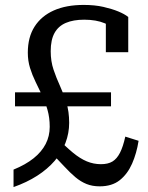

<svg xmlns="http://www.w3.org/2000/svg" viewBox="-20 -747 600 780"><path d="M35 13V-58Q84 -78 116.5 -104Q149 -130 165.5 -162Q182 -194 182 -232Q182 -269 173 -300.5Q164 -332 151 -359.5Q138 -387 124.5 -414.5Q111 -442 102 -471Q93 -500 93 -533Q93 -596 120.5 -639Q148 -682 198.5 -704.5Q249 -727 320 -727Q365 -727 400 -719Q435 -711 460.5 -700.5Q486 -690 501 -678V-535H410V-665Q421 -664 430 -659.5Q439 -655 446 -648Q453 -641 457 -633Q461 -625 462 -618Q440 -638 405.5 -652.5Q371 -667 322 -667Q278 -667 247.5 -654Q217 -641 201.5 -613Q186 -585 186 -539Q186 -498 197.5 -464Q209 -430 223.5 -398.5Q238 -367 249.5 -330.5Q261 -294 261 -248Q261 -206 246 -166.5Q231 -127 202 -93.5Q173 -60 131 -33Q89 -6 35 13ZM385 10Q355 10 331.5 0.5Q308 -9 286.5 -27Q265 -45 240 -72Q215 -99 181 -133Q179 -138 181 -145Q183 -152 187.5 -159.5Q192 -167 198.5 -174Q205 -181 213 -186Q247 -151 276 -127Q305 -103 332.5 -91.5Q360 -80 390 -80Q419 -80 437 -91Q455 -102 467.5 -126.5Q480 -151 489 -192L543 -175Q535 -124 516.5 -82Q498 -40 466.5 -15Q435 10 385 10ZM41 -372H431V-315H41Z"/></svg>

Font: Roboto Serif 20pt SemiCondensed
Style: Regular
Weight: 400
Width: 4
Version: Version 1.008